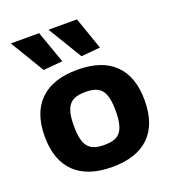

<svg xmlns="http://www.w3.org/2000/svg" viewBox="-146 -919 939 1040"><g transform="rotate(-20 323.5 -398.5)"><path d="M153 -611 35 -807H198L264 -621ZM371 -611 252 -807H416L481 -621ZM324 10Q183 10 109 -61.5Q35 -133 35 -270Q35 -407 109 -478.5Q183 -550 324 -550Q465 -550 538 -478.5Q611 -407 611 -270Q611 -133 538 -61.5Q465 10 324 10ZM324 -117Q357 -117 380 -124.5Q403 -132 417 -150Q431 -168 437.5 -197.5Q444 -227 444 -270Q444 -313 437.5 -342Q431 -371 417 -389Q403 -407 380 -414.5Q357 -422 324 -422Q291 -422 268 -414.5Q245 -407 230.5 -389Q216 -371 209.5 -342Q203 -313 203 -270Q203 -227 209.5 -197.5Q216 -168 230.5 -150Q245 -132 268 -124.5Q291 -117 324 -117Z"/></g></svg>

Font: Encode Sans Normal
Style: Bold
Weight: 700
Designer: Pablo Impallari, Andres Torresi
Foundry: Pablo Impallari, Andres Torresi
Version: Version 1.000; ttfautohint (v1.00) -l 8 -r 50 -G 200 -x 14 -